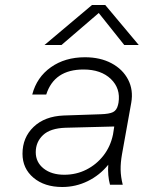

<svg xmlns="http://www.w3.org/2000/svg" viewBox="-20 -739 575 768"><path d="M348 -719H401L535 -559H477L375 -687L226 -559H158ZM468 -122Q462 -88 462.5 -60Q463 -32 471 0H420Q410 -37 413 -80Q379 -38 331 -14.5Q283 9 229 9Q158 9 114 -28Q70 -65 70 -124Q70 -189 114.5 -231.5Q159 -274 235 -277L382 -282Q417 -283 432 -290.5Q447 -298 452 -319L454 -328Q463 -385 423.5 -423Q384 -461 314 -461Q197 -461 165 -361H109Q127 -430 183.5 -470Q240 -510 320 -510Q381 -510 426 -486Q471 -462 492.5 -420.5Q514 -379 505 -328ZM123 -130Q123 -90 154.5 -65Q186 -40 237 -40Q285 -40 325.5 -60.5Q366 -81 394 -117Q422 -153 432 -201L437 -233L242 -228Q181 -226 152 -198.5Q123 -171 123 -130Z"/></svg>

Font: Overused Grotesk Light
Style: Italic
Weight: 300
Italic angle: -10°
Version: Version 0.003